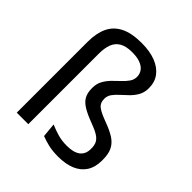

<svg xmlns="http://www.w3.org/2000/svg" viewBox="-188 -805 943 943"><g transform="rotate(45 284.0 -333.0)"><path d="M66 -492.5Q66 -552 85.2 -592.8Q104.5 -633.5 146.8 -654.8Q189 -676 258.5 -676Q315 -676 355.5 -660.2Q396 -644.5 418 -615.2Q440 -586 440 -544Q440 -514.5 428 -492.8Q416 -471 398.2 -453.5Q380.5 -436 363 -420.5Q345.5 -405 333.5 -388.8Q321.5 -372.5 321.5 -352.5V-350.5Q321.5 -323 340.8 -308.2Q360 -293.5 406.5 -276.5Q449 -261 475.8 -244Q502.5 -227 515.5 -201.8Q528.5 -176.5 528.5 -136.5V-129.5Q528.5 -83.5 508.5 -52.5Q488.5 -21.5 451.2 -6Q414 9.5 361.5 9.5Q323 9.5 293.8 2.5Q264.5 -4.5 242 -13.5L235 -87Q263.5 -74.5 292.2 -66.5Q321 -58.5 354 -58.5Q402 -58.5 425.8 -77Q449.5 -95.5 449.5 -130.5V-136Q449.5 -158 441.5 -173Q433.5 -188 413.8 -200Q394 -212 359.5 -224.5Q318 -240 291.8 -255.8Q265.5 -271.5 253.8 -292.5Q242 -313.5 242 -345.5V-348.5Q242 -377 253.8 -398.5Q265.5 -420 283 -437.8Q300.5 -455.5 318 -471.8Q335.5 -488 347.5 -504.8Q359.5 -521.5 359.5 -542Q359.5 -562 348.5 -577.5Q337.5 -593 315 -602Q292.5 -611 257.5 -611Q215.5 -611 191 -596.8Q166.5 -582.5 156.2 -555.5Q146 -528.5 146 -490V0H66Z"/></g></svg>

Font: Anek Gujarati
Style: Regular
Weight: 400
Designer: Mrunmayee Ghaisas (Gujarati), Yesha Goshar (Latin)
Foundry: Ek Type
Version: Version 1.003